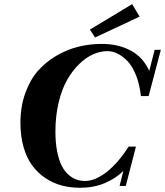

<svg xmlns="http://www.w3.org/2000/svg" viewBox="-20 -890 792 922"><path d="M436.5 -710 411.6 -748 614.7 -870.1 650.4 -810.1ZM364.7 11.7Q317.9 11.7 276.4 0.7Q234.9 -10.3 198.2 -34.7Q161.6 -59.1 135 -95Q108.4 -130.9 93.3 -183.3Q78.1 -235.8 78.1 -299.8Q78.1 -377.4 101.1 -441.9Q124 -506.3 162.1 -549.6Q200.2 -592.8 251.2 -622.6Q302.2 -652.3 356.9 -665.8Q411.6 -679.2 469.2 -679.2Q546.4 -679.2 606.2 -647.9Q666 -616.7 696.8 -549.8L722.7 -650.9H752.4L693.8 -428.7H656.7Q650.4 -485.4 633.1 -528.8Q615.7 -572.3 592.3 -596.4Q568.8 -620.6 544.4 -632.6Q520 -644.5 495.6 -644.5Q461.9 -644.5 427.5 -629.4Q393.1 -614.3 360.4 -582.5Q327.6 -550.8 302.2 -506.1Q276.9 -461.4 261.5 -397.2Q246.1 -333 246.1 -258.3Q246.1 -204.1 254.6 -161.9Q263.2 -119.6 276.6 -93.5Q290 -67.4 309.1 -50.8Q328.1 -34.2 347.4 -27.6Q366.7 -21 388.2 -21Q437.5 -21 492.7 -64.5Q547.9 -107.9 597.7 -186H632.8L584 2.9H554.2L572.3 -69.3Q535.6 -32.7 482.7 -10.5Q429.7 11.7 364.7 11.7Z"/></svg>

Font: Elstob 18pt ExtraBold
Style: Italic
Weight: 800
Italic angle: -20°
Designer: Peter S. Baker
Version: Version 1.015